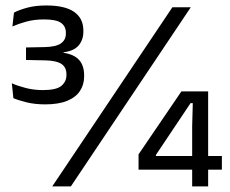

<svg xmlns="http://www.w3.org/2000/svg" viewBox="-20 -665 821 685"><path d="M141 -292.6Q104.4 -292.6 74.5 -300Q44.5 -307.4 27.7 -314.9L22.2 -367.8Q42.8 -358.6 71.8 -351.1Q100.7 -343.6 132.9 -343.6Q181.1 -343.6 199 -358.7Q217 -373.8 217 -397V-400.3Q217 -412 212.8 -421.2Q208.7 -430.3 199.7 -436.5Q190.6 -442.7 175.9 -446Q161.2 -449.3 139.6 -449.7L72.8 -451V-495.7L139.2 -497Q180 -497.9 197.5 -510.3Q215 -522.7 215 -544.9V-548.6Q215 -570.9 197.9 -583.3Q180.8 -595.7 137 -595.7Q101.7 -595.7 73.2 -587.7Q44.8 -579.8 24.3 -570.6L29.8 -619.9Q48.5 -629.9 77.7 -637.7Q106.9 -645.5 145.2 -645.5Q212.1 -645.5 244.7 -622.4Q277.4 -599.4 277.4 -556.3V-552Q277.4 -522.7 260.6 -502.9Q243.8 -483.1 206.9 -478.5L206.3 -472.3L205 -476.9Q244 -471.4 262 -451.3Q280.1 -431.3 280.1 -396.7V-391.5Q280.1 -363.4 265.6 -341Q251.2 -318.5 220.4 -305.6Q189.6 -292.6 141 -292.6ZM166.4 0 595 -639H660.6L232.8 0ZM665.6 0V-214.8L667.8 -297.1H659.9L536.2 -112.2V-91L508.2 -108.5H771.6V-59.7H474.3V-114.3L627.2 -339H722.6V0Z"/></svg>

Font: Anek Tamil Medium
Style: Regular
Weight: 500
Designer: Aadarsh Rajan (Tamil), Yesha Goshar (Latin)
Foundry: Ek Type
Version: Version 1.003